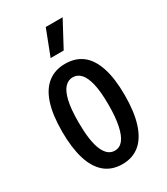

<svg xmlns="http://www.w3.org/2000/svg" viewBox="-186 -821 797 916"><g transform="rotate(-30 212.0 -363.0)"><path d="M212 12Q154 12 115.5 -20.5Q77 -53 58 -115.5Q39 -178 39 -266Q39 -359 59 -419.5Q79 -480 118 -510Q157 -540 212 -540Q269 -540 307 -510.5Q345 -481 365 -420.5Q385 -360 385 -268Q385 -176 365 -113.5Q345 -51 306.5 -19.5Q268 12 212 12ZM212 -62Q239 -62 257 -84Q275 -106 285 -152Q295 -198 295 -267Q295 -340 284.5 -383.5Q274 -427 255.5 -446.5Q237 -466 212 -466Q187 -466 168.5 -446.5Q150 -427 139.5 -383.5Q129 -340 129 -266Q129 -163 150.5 -112.5Q172 -62 212 -62ZM239 -598H167L221 -738H314Z"/></g></svg>

Font: Bricolage Grotesque 24pt Condensed
Style: Regular
Weight: 400
Width: 3
Designer: Mathieu Triay
Foundry: Atelier Triay
Version: Version 1.001;gftools[0.9.33.dev8+g029e19f]